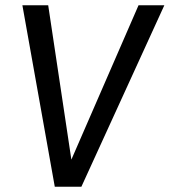

<svg xmlns="http://www.w3.org/2000/svg" viewBox="-20 -709 644 729"><path d="M506 -689H604L289 0H188L65 -689H163L251 -103Z"/></svg>

Font: Fira Sans Variable
Style: Italic
Weight: 397
Italic angle: -8°
Designer: Carrois Corporate & Edenspiekermann AG
Foundry: Carrois Corporate GbR & Edenspiekermann AG
Version: Version 4.202